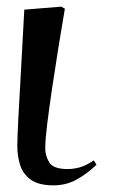

<svg xmlns="http://www.w3.org/2000/svg" viewBox="-20 -543 349 577"><path d="M141 14Q96 14 72.5 -3Q49 -20 40.5 -47Q32 -74 32 -104Q32 -126 35 -185.5Q38 -245 43 -330Q48 -415 53 -514L164 -523L175 -517Q166 -465 156 -403Q146 -341 137 -280.5Q128 -220 122 -171.5Q116 -123 116 -97Q116 -75 128 -55Q140 -35 183 -35Q201 -35 219.5 -40Q238 -45 262 -61L270 -48Q242 -21 210.5 -3.5Q179 14 141 14Z"/></svg>

Font: Literata 72pt Medium
Style: Italic
Weight: 500
Italic angle: -2°
Designer: Latin by Veronika Burian and Jose Scaglione. Greek by Irene Vlachou. Cyrillic by Vera Evstafieva
Foundry: TypeTogether
Version: Version 3.002